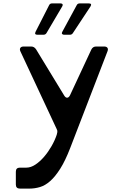

<svg xmlns="http://www.w3.org/2000/svg" viewBox="-20 -820 726 1127"><path d="M392 49Q363 124 333.5 170.5Q304 217 274.5 243Q245 269 214.5 278Q184 287 154 287H97Q73 287 73 263V188Q73 164 97 164H135Q161 164 188 146Q215 128 239 100Q263 72 282.5 38Q302 4 313 -29Q315 -36 316.5 -44.5Q318 -53 313 -62L100 -518Q94 -531 99.5 -539Q105 -547 119 -547H163Q181 -547 192 -530L357 -259Q365 -246 374.5 -246.5Q384 -247 391 -261L516 -529Q525 -547 544 -547H591Q605 -547 610.5 -539.5Q616 -532 611 -519ZM430 -789Q435 -800 448 -800H501Q522 -800 511 -782L408 -626Q402 -616 390 -616H356Q348 -616 344.5 -621Q341 -626 346 -634ZM268 -789Q273 -800 285 -800H335Q344 -800 347 -795Q350 -790 345 -782L253 -626Q247 -616 235 -616H200Q180 -616 189 -634Z"/></svg>

Font: OpenDyslexic 3
Style: Regular
Weight: 400
Designer: Abelardo Gonzalez
Version: Version 1.000;PS 001.001;hotconv 1.0.56